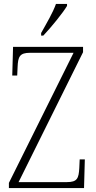

<svg xmlns="http://www.w3.org/2000/svg" viewBox="-20 -951 483 971"><path d="M188 -784V-771H199C240 -814 298 -886 319 -921V-931H263C247 -886 217 -836 188 -784ZM25 0H405L409 -145H383L381 -101C378 -49 371 -30 318 -30H74L400 -687V-714H46L42 -569H67L69 -612C71 -665 80 -684 132 -684H352L25 -26Z"/></svg>

Font: Noto Serif Hebrew Condensed ExtraLight
Style: Regular
Weight: 200
Width: 3
Designer: Monotype Design Team
Foundry: Monotype Imaging Inc.
Version: Version 2.004